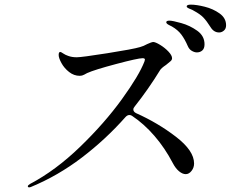

<svg xmlns="http://www.w3.org/2000/svg" viewBox="-20 -827 1040 828"><path d="M955 -718Q955 -703 945.5 -695Q936 -687 925 -687Q902 -687 888 -710Q871 -737 857 -751.5Q843 -766 817 -780Q809 -785 802 -787.5Q795 -790 790 -793Q785 -796 785 -799Q785 -807 803 -807Q827 -807 863 -798Q899 -789 927 -769Q955 -749 955 -718ZM862 -636Q862 -618 852.5 -609.5Q843 -601 829 -601Q819 -601 807.5 -607.5Q796 -614 790 -628Q777 -658 762 -678Q747 -698 721 -713Q717 -715 710 -718.5Q703 -722 700 -725Q697 -728 697 -731Q697 -738 711 -738Q724 -738 761.5 -727.5Q799 -717 830.5 -694.5Q862 -672 862 -636ZM555 -355Q555 -345 567 -339Q661 -297 739 -237Q817 -177 817 -122Q817 -104 806 -90Q795 -76 781 -76Q767 -76 752 -88.5Q737 -101 725 -124Q691 -189 646 -241Q601 -293 550 -327Q545 -331 538 -331Q529 -331 521 -322Q436 -226 333 -147.5Q230 -69 114 -21Q109 -19 106 -19Q100 -19 100 -24Q100 -28 110 -34Q220 -92 325.5 -194Q431 -296 505.5 -399Q580 -502 603 -562L605 -570Q605 -576 595 -576Q575 -576 481 -551Q387 -526 356 -512Q352 -510 343 -505Q334 -500 324 -500Q299 -500 278 -516.5Q257 -533 245 -555Q233 -577 233 -590Q233 -603 240 -603Q243 -603 252.5 -596.5Q262 -590 274 -586Q290 -580 311 -580Q332 -580 443 -597.5Q554 -615 584 -624Q599 -628 615 -637Q635 -646 640 -646Q650 -646 670.5 -633.5Q691 -621 706.5 -604.5Q722 -588 722 -576Q722 -569 716 -563.5Q710 -558 696 -547Q675 -533 670 -524Q619 -441 561 -368Q555 -361 555 -355Z"/></svg>

Font: Shippori Mincho B1
Style: Regular
Weight: 400
Designer: FONTDASU
Foundry: FONTDASU / Google Inc. / but / Adobe
Version: Version 3.110; ttfautohint (v1.8.3)